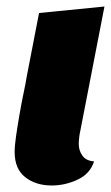

<svg xmlns="http://www.w3.org/2000/svg" viewBox="-20 -550 342 590"><path d="M139 20Q90 20 57.5 -5.5Q25 -31 25 -83Q25 -102 29.5 -133Q34 -164 40 -198.5Q46 -233 52.5 -264Q59 -295 62 -314L100 -510L301 -530L227 -149Q225 -141 223.5 -129Q222 -117 222 -107Q222 -88 233 -72Q244 -56 269 -54Q257 -16 218.5 2Q180 20 139 20Z"/></svg>

Font: Sansita Swashed ExtraBold
Style: Regular
Weight: 800
Designer: Pablo Cosgaya
Foundry: Omnibus-Type
Version: Version 1.003; ttfautohint (v1.8.3)